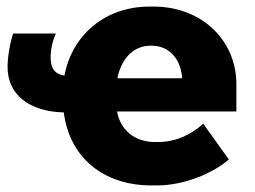

<svg xmlns="http://www.w3.org/2000/svg" viewBox="-20 -552 775 584"><path d="M20 -450C11 -424 3 -379 3 -349C3 -264 68 -213 174 -210C191 -76 291 12 441 12H459C536 12 626 -23 676 -67L598 -176C566 -145 516 -120 461 -120H452C389 -120 346 -157 336 -213H699V-296C699 -430 593 -532 447 -532H435C299 -532 199 -445 176 -322C146 -327 134 -344 134 -378C134 -402 140 -428 150 -450ZM337 -314C349 -374 386 -413 438 -413H441C496 -413 530 -371 534 -315V-314Z"/></svg>

Font: Fixel Display ExtraBold
Style: Regular
Weight: 800
Designer: AlfaBravo + MacPaw
Foundry: Kyrylo Tkachov, Marchela Mozhyna, Serhii Makarenko, Maria Weinstein, Zakhar Kryvoshyya
Version: Version 1.211